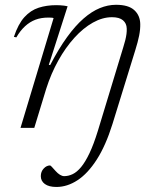

<svg xmlns="http://www.w3.org/2000/svg" viewBox="-20 -520 636 781"><path d="M209.5 240.5Q179 240.5 162.5 228.5Q146 216.5 146 196.5Q146 178 157.8 165.5Q169.5 153 183.5 153Q186 153 192 160Q198 167 206.5 176Q215 185.5 224 191Q233 196.5 241 196.5Q258.5 196.5 275.8 188.2Q293 180 310 159.5Q327 139 344 103.2Q361 67.5 378 12.5L481.5 -328Q486.5 -344 489.8 -357.2Q493 -370.5 494.5 -382Q496 -393.5 495.5 -404Q495 -425 480.2 -437.5Q465.5 -450 435.5 -450Q397 -450 357.8 -428Q318.5 -406 282.5 -366.2Q246.5 -326.5 217 -273.5Q187.5 -220.5 168 -159L119.5 0H63.5L198 -446.5Q194 -448 188 -448.2Q182 -448.5 176 -448.5Q147.5 -448.5 124.2 -439.8Q101 -431 81.8 -413.2Q62.5 -395.5 46.5 -368L36.5 -370Q54 -422.5 79.2 -450.2Q104.5 -478 137 -488.5Q169.5 -499 208.5 -499Q216.5 -499 224.8 -498.5Q233 -498 241 -497Q249 -496 255 -494.5L178.5 -256H184.5Q219 -322.5 252.8 -369Q286.5 -415.5 319.8 -444.5Q353 -473.5 386 -487Q419 -500.5 452 -500.5Q502.5 -500.5 526.2 -478.8Q550 -457 550.5 -422Q551 -400.5 546 -375.2Q541 -350 530.5 -316.5L437.5 -15.5Q410 72.5 373.5 129.2Q337 186 295.2 213.2Q253.5 240.5 209.5 240.5Z"/></svg>

Font: Newsreader 9pt Light
Style: Italic
Weight: 300
Italic angle: -17°
Designer: Hugues Gentile
Foundry: Production Type
Version: Version 1.003